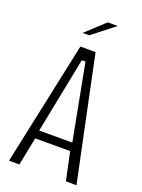

<svg xmlns="http://www.w3.org/2000/svg" viewBox="-146 -838 668 904"><g transform="rotate(20 188.0 -385.5)"><path d="M18 0 150 -620H226L356 0H303L273 -141H98L70 0ZM177 -555 103 -182H269L198 -555L196 -562H179ZM138 -684 232 -771H282L171 -684Z"/></g></svg>

Font: Smooch Sans
Style: Regular
Weight: 400
Designer: Robert E. Leuschke
Foundry: Robert E. Leuschke
Version: Version 1.010; ttfautohint (v1.8.3)